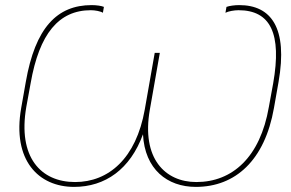

<svg xmlns="http://www.w3.org/2000/svg" viewBox="-20 -727 1140 752"><path d="M270 5C392 5 490 -64 540 -201C547 -64 635 5 747 5C902 5 1017 -99 1053 -304L1071 -406C1108 -618 1042 -707 917 -707C898 -707 878 -704 867 -700L863 -677C874 -683 898 -687 914 -687C1040 -687 1084 -595 1050 -401L1033 -308C999 -111 890 -14 749 -14C627 -14 533 -106 567 -298L606 -520H586L547 -298C513 -106 405 -14 274 -14C140 -14 49 -111 83 -308L100 -401C134 -595 210 -687 336 -687C352 -687 374 -683 383 -677L387 -700C378 -704 358 -707 339 -707C203 -707 118 -618 81 -406L63 -304C27 -99 131 5 270 5Z"/></svg>

Font: Fixel Display 20240404 Thin
Style: Italic
Weight: 100
Italic angle: -10°
Designer: AlfaBravo + MacPaw
Foundry: Kyrylo Tkachov, Marchela Mozhyna, Serhii Makarenko, Maria Weinstein, Zakhar Kryvoshyya
Version: Version 1.211;Glyphs 3.2 (3225)